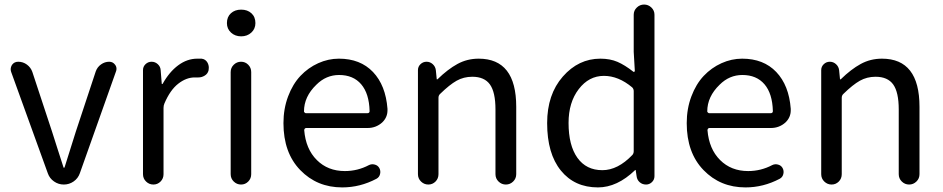

<svg xmlns="http://www.w3.org/2000/svg" viewBox="-20 -816 4170 849"><path d="M191.4 -49.8 29.3 -498Q27.3 -503.9 27.3 -509.8Q27.3 -519.5 33.2 -529.3Q43 -543 60.5 -543Q82 -543 99.1 -530.3Q116.2 -517.6 123 -498L210 -234.4Q214.8 -219.7 232.9 -162.6Q251 -105.5 260.7 -76.2Q260.7 -74.2 262.7 -74.2Q264.6 -74.2 265.6 -76.2Q309.6 -214.8 315.4 -234.4L403.3 -500Q410.2 -519.5 426.8 -531.2Q443.4 -543 462.9 -543Q479.5 -543 489.3 -529.3Q495.1 -521.5 495.1 -511.7Q495.1 -505.9 493.2 -501L333 -49.8Q325.2 -27.3 305.7 -13.7Q286.1 0 262.2 0Q238.3 0 218.8 -13.7Q199.2 -27.3 191.4 -49.8Z M612.3 -45.9V-505.9Q612.3 -521.5 623.5 -532.2Q634.8 -543 650.4 -543Q666 -543 677.7 -532.2Q689.5 -521.5 690.4 -505.9L695.3 -445.3Q695.3 -444.3 696.8 -444.3Q698.2 -444.3 699.2 -445.3Q728.5 -498 768.1 -527.3Q807.6 -556.6 852.5 -556.6Q863.3 -556.6 871.1 -556.6Q888.7 -554.7 897.5 -539.1Q903.3 -528.3 903.3 -516.6Q903.3 -510.7 902.3 -504.9Q898.4 -489.3 884.8 -481.4Q872.1 -473.6 857.4 -473.6Q855.5 -473.6 853.5 -473.6Q847.7 -473.6 840.8 -473.6Q803.7 -473.6 768.1 -445.8Q732.4 -418 707 -358.4Q703.1 -349.6 703.1 -338.9V-45.9Q703.1 -26.4 689.9 -13.2Q676.8 0 658.2 0Q639.6 0 626 -13.2Q612.3 -26.4 612.3 -45.9Z M1000 -45.9V-497.1Q1000 -516.6 1013.7 -529.8Q1027.3 -543 1045.9 -543Q1064.5 -543 1077.6 -529.8Q1090.8 -516.6 1090.8 -497.1V-45.9Q1090.8 -26.4 1077.6 -13.2Q1064.5 0 1045.9 0Q1027.3 0 1013.7 -13.2Q1000 -26.4 1000 -45.9ZM983.4 -713.9Q983.4 -741.2 1001 -757.3Q1018.6 -773.4 1046.4 -773.4Q1074.2 -773.4 1091.8 -757.3Q1109.4 -741.2 1109.4 -713.9Q1109.4 -688.5 1091.3 -671.9Q1073.2 -655.3 1046.4 -655.3Q1019.5 -655.3 1001.5 -671.9Q983.4 -688.5 983.4 -713.9Z M1493.2 12.7Q1381.8 12.7 1307.6 -64Q1233.4 -140.6 1233.4 -271.5Q1233.4 -335 1253.9 -389.6Q1274.4 -444.3 1308.6 -480.5Q1342.8 -516.6 1387.2 -536.6Q1431.6 -556.6 1478.5 -556.6Q1573.2 -556.6 1629.4 -497.6Q1685.5 -438.5 1693.4 -335Q1693.4 -331.1 1693.4 -328.1Q1693.4 -296.9 1669.9 -274.4Q1642.6 -250 1605.5 -250H1334Q1330.1 -250 1327.6 -247.1Q1325.2 -244.1 1325.2 -240.2Q1332 -157.2 1380.9 -108.4Q1429.7 -59.6 1504.9 -59.6Q1561.5 -59.6 1611.3 -85.9Q1623 -91.8 1636.7 -88.4Q1650.4 -85 1657.2 -73.2Q1664.1 -60.5 1660.6 -46.4Q1657.2 -32.2 1644.5 -25.4Q1572.3 12.7 1493.2 12.7ZM1324.2 -323.2Q1324.2 -320.3 1327.1 -318.4Q1329.1 -315.4 1333 -315.4H1604.5Q1609.4 -315.4 1611.8 -317.9Q1614.3 -320.3 1614.3 -324.2Q1614.3 -324.2 1614.3 -325.2Q1612.3 -402.3 1577.1 -443.4Q1542 -484.4 1479.5 -484.4Q1421.9 -484.4 1378.9 -441.4Q1324.2 -388.7 1324.2 -323.2Z M1828.1 -45.9V-505.9Q1828.1 -521.5 1839.4 -532.2Q1850.6 -543 1866.2 -543Q1881.8 -543 1893.6 -532.2Q1905.3 -521.5 1907.2 -505.9L1911.1 -466.8Q1911.1 -464.8 1912.6 -464.8Q1914.1 -464.8 1915 -465.8Q1960 -509.8 2002.9 -533.2Q2045.9 -556.6 2096.7 -556.6Q2262.7 -556.6 2262.7 -343.8V-45.9Q2262.7 -26.4 2249 -13.2Q2235.4 0 2216.8 0Q2198.2 0 2184.6 -13.2Q2170.9 -26.4 2170.9 -45.9V-332Q2170.9 -408.2 2146.5 -442.4Q2122.1 -476.6 2068.4 -476.6Q2030.3 -476.6 1999 -459Q1967.8 -441.4 1926.8 -401.4Q1918.9 -394.5 1918.9 -383.8V-45.9Q1918.9 -26.4 1905.8 -13.2Q1892.6 0 1874 0Q1855.5 0 1841.8 -13.2Q1828.1 -26.4 1828.1 -45.9Z M2624 12.7Q2520.5 12.7 2460 -62Q2399.4 -136.7 2399.4 -271.5Q2399.4 -398.4 2468.8 -477.5Q2538.1 -556.6 2634.8 -556.6Q2677.7 -556.6 2710.4 -542.5Q2743.2 -528.3 2780.3 -499Q2782.2 -497.1 2784.7 -498.5Q2787.1 -500 2787.1 -502.9L2782.2 -586.9V-751Q2782.2 -769.5 2795.9 -782.7Q2809.6 -795.9 2828.1 -795.9Q2846.7 -795.9 2860.4 -782.7Q2874 -769.5 2874 -751V-37.1Q2874 -21.5 2862.8 -10.7Q2851.6 0 2836.9 0Q2820.3 0 2808.6 -10.3Q2796.9 -20.5 2794.9 -37.1L2791 -63.5Q2791 -64.5 2790 -64.5Q2789.1 -64.5 2788.1 -63.5Q2709 12.7 2624 12.7ZM2643.6 -63.5Q2711.9 -63.5 2776.4 -130.9Q2782.2 -137.7 2782.2 -147.5V-413.1Q2782.2 -422.9 2775.4 -429.7Q2714.8 -480.5 2650.4 -480.5Q2584 -480.5 2539.1 -421.9Q2494.1 -363.3 2494.1 -272.5Q2494.1 -172.9 2533.2 -118.2Q2572.3 -63.5 2643.6 -63.5Z M3276.4 12.7Q3165 12.7 3090.8 -64Q3016.6 -140.6 3016.6 -271.5Q3016.6 -335 3037.1 -389.6Q3057.6 -444.3 3091.8 -480.5Q3126 -516.6 3170.4 -536.6Q3214.8 -556.6 3261.7 -556.6Q3356.4 -556.6 3412.6 -497.6Q3468.8 -438.5 3476.6 -335Q3476.6 -331.1 3476.6 -328.1Q3476.6 -296.9 3453.1 -274.4Q3425.8 -250 3388.7 -250H3117.2Q3113.3 -250 3110.8 -247.1Q3108.4 -244.1 3108.4 -240.2Q3115.2 -157.2 3164.1 -108.4Q3212.9 -59.6 3288.1 -59.6Q3344.7 -59.6 3394.5 -85.9Q3406.2 -91.8 3419.9 -88.4Q3433.6 -85 3440.4 -73.2Q3447.3 -60.5 3443.8 -46.4Q3440.4 -32.2 3427.7 -25.4Q3355.5 12.7 3276.4 12.7ZM3107.4 -323.2Q3107.4 -320.3 3110.4 -318.4Q3112.3 -315.4 3116.2 -315.4H3387.7Q3392.6 -315.4 3395 -317.9Q3397.5 -320.3 3397.5 -324.2Q3397.5 -324.2 3397.5 -325.2Q3395.5 -402.3 3360.4 -443.4Q3325.2 -484.4 3262.7 -484.4Q3205.1 -484.4 3162.1 -441.4Q3107.4 -388.7 3107.4 -323.2Z M3611.3 -45.9V-505.9Q3611.3 -521.5 3622.6 -532.2Q3633.8 -543 3649.4 -543Q3665 -543 3676.8 -532.2Q3688.5 -521.5 3690.4 -505.9L3694.3 -466.8Q3694.3 -464.8 3695.8 -464.8Q3697.3 -464.8 3698.2 -465.8Q3743.2 -509.8 3786.1 -533.2Q3829.1 -556.6 3879.9 -556.6Q4045.9 -556.6 4045.9 -343.8V-45.9Q4045.9 -26.4 4032.2 -13.2Q4018.6 0 4000 0Q3981.4 0 3967.8 -13.2Q3954.1 -26.4 3954.1 -45.9V-332Q3954.1 -408.2 3929.7 -442.4Q3905.3 -476.6 3851.6 -476.6Q3813.5 -476.6 3782.2 -459Q3751 -441.4 3710 -401.4Q3702.1 -394.5 3702.1 -383.8V-45.9Q3702.1 -26.4 3689 -13.2Q3675.8 0 3657.2 0Q3638.7 0 3625 -13.2Q3611.3 -26.4 3611.3 -45.9Z"/></svg>

Font: Gen Jyuu GothicX Regular
Style: Regular
Weight: 400
Designer: [Source Han Sans]
Ryoko NISHIZUKA  (kana & ideographs); Paul D. Hunt (Latin, Greek & Cyrillic); Wenlong ZHANG  (bopomofo
Version: Version 1.002.20150607